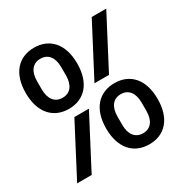

<svg xmlns="http://www.w3.org/2000/svg" viewBox="-168 -839 935 980"><g transform="rotate(-30 300.0 -349.0)"><path d="M167.6 -349.8C258.5 -349.8 319.2 -413.7 319.2 -530.2C319.2 -646.3 258.5 -709.9 167.6 -709.9C76.7 -709.9 16 -646.3 16 -530.2C16 -413.7 76.7 -349.8 167.6 -349.8ZM12.8 0H98.4L255.3 -300.1H169.7ZM96.2 -506V-554C96.2 -611.9 122.9 -644.9 167.6 -644.9C212.7 -644.9 239 -611.9 239 -554V-506C239 -448.2 212.7 -415.1 167.6 -415.1C122.9 -415.1 96.2 -448.2 96.2 -506ZM280.9 -168C280.9 -51.5 341.6 12.1 432.9 12.1C523.8 12.1 584.2 -51.5 584.2 -168C584.2 -284.4 523.8 -348 432.9 -348C341.6 -348 280.9 -284.4 280.9 -168ZM344.8 -398.1H430.4L587.4 -698.2H501.8ZM361.5 -143.8V-192.1C361.5 -249.6 387.8 -283 432.9 -283C477.6 -283 503.9 -249.6 503.9 -192.1V-143.8C503.9 -86.3 477.6 -52.9 432.9 -52.9C387.8 -52.9 361.5 -86.3 361.5 -143.8Z"/></g></svg>

Font: Margiela Mono Medium
Style: Regular
Weight: 500
Designer: Mike Abbink, Paul van der Laan, Pieter van Rosmalen
Foundry: Bold Monday
Version: Version 2.003 2021